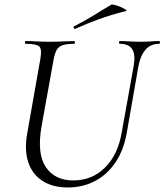

<svg xmlns="http://www.w3.org/2000/svg" viewBox="-20 -804 717 837"><path d="M563 -517.8Q571.2 -566 556.2 -589.5Q541.2 -613 502.4 -613Q498.6 -613 498.8 -619Q499 -625 502.4 -625Q523 -625 544.5 -623.5Q566 -622 591.6 -622Q614.2 -622 635.7 -623.5Q657.2 -625 673.6 -625Q677.6 -625 677.4 -619Q677.2 -613 673.6 -613Q636.8 -613 614.5 -587.6Q592.2 -562.2 583.2 -514L532.6 -224.8Q519.2 -148.8 483.1 -95.6Q447 -42.4 393.8 -14.6Q340.6 13.2 275.4 13.2Q209.2 13.2 164.9 -15.6Q120.6 -44.4 103.2 -96.9Q85.8 -149.4 98.4 -221L155.6 -545.4Q163.6 -588.6 151.6 -600.8Q139.6 -613 91.8 -613Q88.6 -613 88.8 -619Q89 -625 91.6 -625Q114 -625 141 -623.5Q168 -622 196.6 -622Q229.2 -622 256.3 -623.5Q283.4 -625 303 -625Q306.6 -625 306.6 -619Q306.6 -613 303 -613Q270.2 -613 252.3 -606.8Q234.4 -600.6 226.1 -584.6Q217.8 -568.6 212.8 -539.6L161 -252.2Q140.4 -133.6 179.8 -75.5Q219.2 -17.4 299.4 -17.4Q381.2 -17.4 437.8 -73.5Q494.4 -129.6 510.6 -226.8ZM307.2 -678Q303.2 -677 301.2 -682.5Q299.2 -688 302.2 -689Q349.4 -712.6 387.8 -736.7Q426.2 -760.8 465 -783.4Q468.2 -785.6 480.9 -782.3Q493.6 -779 507.1 -773.1Q520.6 -767.2 527.9 -762.2Q535.2 -757.2 529.2 -756Q462.2 -739 410.2 -720Q358.2 -701 307.2 -678Z"/></svg>

Font: Cormorant Garamond Light
Style: Italic
Weight: 300
Italic angle: -10°
Designer: Christian Thalmann (Catharsis Fonts)
Foundry: Catharsis Fonts
Version: Version 4.001